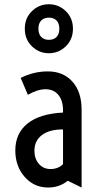

<svg xmlns="http://www.w3.org/2000/svg" viewBox="-20 -858 469 888"><path d="M284.4 -643.8Q251.5 -611.8 206.1 -611.8Q160.6 -611.8 127.7 -643.8Q94.7 -675.8 94.7 -725.1Q94.7 -774.4 127.7 -806.4Q160.6 -838.4 206.1 -838.4Q251.5 -838.4 284.4 -806.4Q317.4 -774.4 317.4 -725.1Q317.4 -675.8 284.4 -643.8ZM170.7 -687Q183.6 -673.8 206.1 -673.8Q228.5 -673.8 241.5 -687Q254.4 -700.2 254.4 -725.1Q254.4 -750 241.5 -763.2Q228.5 -776.4 206.1 -776.4Q183.6 -776.4 170.7 -763.2Q157.7 -750 157.7 -725.1Q157.7 -700.2 170.7 -687ZM50.8 -162.1Q50.8 -241.2 107.2 -286.6Q163.6 -332 271.5 -337.4V-347.7Q271.5 -393.1 249.8 -419.2Q228 -445.3 190.4 -445.3Q154.3 -445.3 108.9 -419.4L75.7 -497.6Q135.7 -527.8 201.2 -527.8Q272.5 -527.8 314.9 -480.5Q357.4 -433.1 357.4 -351.1V9.3L293.5 -22Q254.4 9.3 203.1 9.3Q137.2 9.3 94 -40Q50.8 -89.4 50.8 -162.1ZM139.2 -160.6Q139.2 -124 159.9 -100.1Q180.7 -76.2 213.4 -76.2Q249 -76.2 271.5 -98.6V-259.3Q209.5 -259.8 174.3 -233.6Q139.2 -207.5 139.2 -160.6Z"/></svg>

Font: Voltaire
Style: Regular
Weight: 400
Designer: Yvonne Schttler
Foundry: Yvonne Schttler
Version: Version 1.003